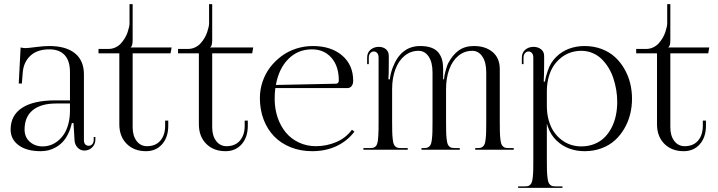

<svg xmlns="http://www.w3.org/2000/svg" viewBox="-20 -719 3449 922"><path d="M31 -97Q31 -165.2 86 -201.1Q141 -237 246 -237H316V-373Q316 -426.8 290.6 -454.4Q265.2 -482 217 -482Q157.8 -482 125 -450.5Q92.2 -419 89 -368L85 -318H70L79 -491Q91 -488 103 -488Q114 -488 151.8 -493Q189.5 -498 216 -498Q297 -498 340 -463Q383 -428 383 -362V-47Q383 -32.2 389.5 -25.6Q396 -19 406 -19Q416.2 -19 423.1 -26.6Q430 -34.2 430 -48V-61H438V-48Q438 -26.5 422.5 -11.2Q407 4 385 4Q366.2 4 352.8 -10.1Q339.2 -24.2 338 -45L333 -128H325Q318.5 -98.5 306.6 -75Q294.8 -51.5 280 -36.4Q265.2 -21.2 247.2 -11.2Q229.2 -1.2 211.5 2.9Q193.8 7 175 7Q108.2 7 69.6 -21.5Q31 -50 31 -97ZM98 -97Q98 -60.5 123 -38.2Q148 -16 185 -16Q203.8 -16 222 -22.1Q240.2 -28.2 257.4 -41.9Q274.5 -55.5 287.5 -75.1Q300.5 -94.8 308.2 -123.9Q316 -153 316 -188V-222H250Q176.5 -222 137.2 -189.9Q98 -157.8 98 -97Z M553 -122V-463H453V-484H501Q519 -484 534.8 -491.5Q550.5 -499 561.1 -510.9Q571.8 -522.8 580 -536.6Q588.2 -550.5 592.9 -564.6Q597.5 -578.8 599.8 -589.2Q602 -599.8 602 -606V-699H617V-527Q617 -496.2 607 -492V-491H804L799 -463H617V-108Q617 -67 636 -42Q655 -17 686 -17Q727 -17 750 -43.6Q773 -70.2 773 -115V-140H788V-115Q788 -60 758.6 -26.5Q729.2 7 681 7Q623.5 7 588.2 -28.5Q553 -64 553 -122Z M999 -463V-108Q999 -67 1018 -42Q1037 -17 1068 -17Q1109 -17 1132 -43.6Q1155 -70.2 1155 -115V-140H1170V-115Q1170 -60 1140.6 -26.5Q1111.2 7 1063 7Q1005.5 7 970.2 -28.5Q935 -64 935 -122V-463H835V-484H883Q901 -484 916.8 -491.5Q932.5 -499 943.1 -510.9Q953.8 -522.8 962 -536.6Q970.2 -550.5 974.9 -564.6Q979.5 -578.8 981.8 -589.2Q984 -599.8 984 -606V-699H999V-527Q999 -496.2 989 -492V-491H1196L1191 -463Z M1228 -248Q1228 -288.8 1240.9 -326.9Q1253.8 -365 1277.2 -395.8Q1300.8 -426.5 1332 -449.6Q1363.2 -472.8 1402 -485.4Q1440.8 -498 1482 -498Q1570 -498 1623 -452.6Q1676 -407.2 1676 -331Q1676 -315.2 1668.4 -305.6Q1660.8 -296 1648 -296H1302.2Q1299 -272.2 1299 -244Q1299 -196.2 1313.2 -154.5Q1327.5 -112.8 1352.9 -82.4Q1378.2 -52 1415.6 -34.5Q1453 -17 1497 -17Q1547.8 -17 1594.2 -36.6Q1640.8 -56.2 1670 -96L1682 -87Q1648.5 -42.2 1596.4 -17.6Q1544.2 7 1479 7Q1423.5 7 1376.6 -11.6Q1329.8 -30.2 1297.1 -63.5Q1264.5 -96.8 1246.2 -144.2Q1228 -191.8 1228 -248ZM1304.8 -311 1593 -317Q1599.2 -317 1603.1 -320.9Q1607 -324.8 1607 -332Q1607 -401.2 1571.6 -441.6Q1536.2 -482 1478 -482Q1411 -482 1365 -436.1Q1319 -390.2 1304.8 -311Z M1725 0V-8H1754Q1762 -8 1767.4 -8.6Q1772.8 -9.2 1777.8 -11.9Q1782.8 -14.5 1785.6 -17.8Q1788.5 -21 1791 -28.5Q1793.5 -36 1794.6 -44.2Q1795.8 -52.5 1796.6 -66.9Q1797.5 -81.2 1797.8 -96.5Q1798 -111.8 1798 -135V-442Q1798 -456.8 1791.4 -464.2Q1784.8 -471.8 1775 -471.8Q1765 -471.8 1758 -463.6Q1751 -455.5 1751 -442V-411H1743V-442Q1743 -466.5 1759.4 -480.2Q1775.8 -494 1799 -494Q1819.8 -494 1833.4 -482.6Q1847 -471.2 1847 -450V-414Q1847 -354 1845 -338H1852Q1855 -366 1866 -395Q1905.5 -498 1998 -498Q2029.5 -498 2051.6 -489.8Q2073.8 -481.5 2085.8 -466Q2097.8 -450.5 2102.9 -431.6Q2108 -412.8 2108 -388V-338H2112Q2113.2 -356.8 2120.6 -382.4Q2128 -408 2132 -415Q2153.5 -455.8 2183 -476.9Q2212.5 -498 2256 -498Q2311.5 -498 2345.8 -468.9Q2380 -439.8 2380 -387V-135Q2380 -104.2 2380.5 -85.5Q2381 -66.8 2382.9 -51.1Q2384.8 -35.5 2387.4 -28.1Q2390 -20.8 2395.6 -15.6Q2401.2 -10.5 2407.8 -9.2Q2414.2 -8 2425 -8H2447V0H2262V-8H2270Q2280.8 -8 2287.2 -9.2Q2293.8 -10.5 2299.4 -15.6Q2305 -20.8 2307.6 -28.1Q2310.2 -35.5 2312.1 -51.1Q2314 -66.8 2314.5 -85.5Q2315 -104.2 2315 -135V-371Q2315 -420.5 2296.2 -447.8Q2277.5 -475 2248 -475Q2210.5 -475 2181.8 -451.6Q2153 -428.2 2137.5 -386.5Q2122 -344.8 2122 -291V-135Q2122 -104.2 2122.5 -85.5Q2123 -66.8 2124.9 -51.1Q2126.8 -35.5 2129.4 -28.1Q2132 -20.8 2137.6 -15.6Q2143.2 -10.5 2149.8 -9.2Q2156.2 -8 2167 -8H2188V0H2004V-8H2012Q2022.8 -8 2029.2 -9.2Q2035.8 -10.5 2041.4 -15.6Q2047 -20.8 2049.6 -28.1Q2052.2 -35.5 2054.1 -51.1Q2056 -66.8 2056.5 -85.5Q2057 -104.2 2057 -135V-371Q2057 -420.5 2038.2 -447.8Q2019.5 -475 1990 -475Q1952.5 -475 1923.5 -451.6Q1894.5 -428.2 1878.8 -386.4Q1863 -344.5 1863 -291V-135Q1863 -104.2 1863.5 -85.5Q1864 -66.8 1865.9 -51.1Q1867.8 -35.5 1870.4 -28.1Q1873 -20.8 1878.6 -15.6Q1884.2 -10.5 1890.8 -9.2Q1897.2 -8 1908 -8H1938V0Z M2541 -442Q2541 -456.8 2534.4 -464.2Q2527.8 -471.8 2518 -471.8Q2508 -471.8 2501 -463.6Q2494 -455.5 2494 -442V-411H2486V-442Q2486 -466.5 2502.4 -480.2Q2518.8 -494 2542 -494Q2563 -494 2578 -482.5Q2593 -471 2593 -450V-414Q2593 -400.5 2592.4 -366.4Q2591.8 -332.2 2591 -327H2597Q2600.2 -350.5 2611 -381Q2623.5 -418.8 2650.9 -445.6Q2678.2 -472.5 2713 -485.2Q2747.8 -498 2787 -498Q2831.2 -498 2868.9 -483.8Q2906.5 -469.5 2933 -445.2Q2959.5 -421 2978.2 -388.5Q2997 -356 3006 -319.6Q3015 -283.2 3015 -245Q3015 -206.8 3006 -170.4Q2997 -134 2978.2 -101.8Q2959.5 -69.5 2933 -45.4Q2906.5 -21.2 2868.9 -7.1Q2831.2 7 2787 7Q2747.8 7 2713.2 -5.8Q2678.8 -18.5 2651.4 -45.2Q2624 -72 2611 -110L2606 -125.5V48Q2606 78.8 2606.5 97.6Q2607 116.5 2608.9 132.1Q2610.8 147.8 2613.4 155.4Q2616 163 2621.6 168.2Q2627.2 173.5 2633.8 174.8Q2640.2 176 2651 176H2681V183H2468V176H2497Q2507.8 176 2514.2 174.8Q2520.8 173.5 2526.1 168.1Q2531.5 162.8 2534 155.4Q2536.5 148 2538.4 132Q2540.2 116 2540.6 97.6Q2541 79.2 2541 48ZM2606 -211Q2606 -172.8 2615.2 -140.5Q2624.5 -108.2 2640.2 -85.6Q2656 -63 2677.1 -47Q2698.2 -31 2722 -23.5Q2745.8 -16 2771 -16Q2805 -16 2833.5 -27.2Q2862 -38.5 2882.1 -58.2Q2902.2 -78 2916.4 -105Q2930.5 -132 2937.2 -163.6Q2944 -195.2 2944 -230Q2944 -259 2939.1 -288Q2934.2 -317 2925 -344.5Q2915.8 -372 2901 -395.6Q2886.2 -419.2 2867.5 -437Q2848.8 -454.8 2824 -464.9Q2799.2 -475 2771 -475Q2745.8 -475 2722 -467.5Q2698.2 -460 2677.1 -444Q2656 -428 2640.2 -405.4Q2624.5 -382.8 2615.2 -350.5Q2606 -318.2 2606 -280Z M3135 -122V-463H3035V-484H3083Q3101 -484 3116.8 -491.5Q3132.5 -499 3143.1 -510.9Q3153.8 -522.8 3162 -536.6Q3170.2 -550.5 3174.9 -564.6Q3179.5 -578.8 3181.8 -589.2Q3184 -599.8 3184 -606V-699H3199V-527Q3199 -496.2 3189 -492V-491H3386L3381 -463H3199V-108Q3199 -67 3218 -42Q3237 -17 3268 -17Q3309 -17 3332 -43.6Q3355 -70.2 3355 -115V-140H3370V-115Q3370 -60 3340.6 -26.5Q3311.2 7 3263 7Q3205.5 7 3170.2 -28.5Q3135 -64 3135 -122Z"/></svg>

Font: FogtwoNo5
Style: Regular
Weight: 400
Designer: gluk (gluksza@wp.pl)
Foundry: gluk (gluksza@wp.pl)
Version: Version 0.87